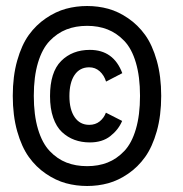

<svg xmlns="http://www.w3.org/2000/svg" viewBox="-20 -668 610 639"><path d="M22.5 -349Q22.5 -414 37.2 -466.2Q52 -518.5 76 -551.8Q100 -585 132.8 -607.2Q165.5 -629.5 199.5 -638.8Q233.5 -648 270 -648Q306.5 -648 340.2 -638.8Q374 -629.5 406.5 -607.2Q439 -585 463 -551.8Q487 -518.5 501.8 -466.2Q516.5 -414 516.5 -349Q516.5 -283.5 501.8 -231.2Q487 -179 463 -145.5Q439 -112 406.5 -89.8Q374 -67.5 340.2 -58.2Q306.5 -49 270 -49Q233.5 -49 199.5 -58.2Q165.5 -67.5 132.8 -89.8Q100 -112 76 -145.5Q52 -179 37.2 -231.2Q22.5 -283.5 22.5 -349ZM270 -115Q307.5 -115 338 -127Q368.5 -139 393.5 -165.2Q418.5 -191.5 432.2 -238.2Q446 -285 446 -349Q446 -413 432.2 -459.5Q418.5 -506 393.5 -532Q368.5 -558 338 -570Q307.5 -582 270 -582Q232 -582 201.2 -570Q170.5 -558 145.5 -532Q120.5 -506 106.5 -459.5Q92.5 -413 92.5 -349Q92.5 -285 106.5 -238.2Q120.5 -191.5 145.5 -165.2Q170.5 -139 201.2 -127Q232 -115 270 -115ZM386.5 -265.5Q374 -236 347.2 -215Q320.5 -194 279 -194Q251.5 -194 228.2 -202.5Q205 -211 186.2 -228.5Q167.5 -246 157 -276.5Q146.5 -307 146.5 -348Q146.5 -428 183.5 -465Q220.5 -502 279 -502Q358 -502 387 -424.5L333 -396.5Q326.5 -417.5 311.8 -430.8Q297 -444 277 -444Q245.5 -444 228.2 -418.5Q211 -393 211 -348Q211 -303.5 228.5 -278Q246 -252.5 277 -252.5Q297.5 -252.5 311.8 -264Q326 -275.5 332.5 -293Z"/></svg>

Font: League Mono Narrow Medium
Style: Regular
Weight: 500
Width: 3
Designer: Tyler Finck
Foundry: The League of Moveable Type / Tyler Finck
Version: Version 2.210